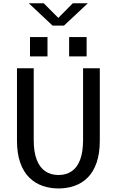

<svg xmlns="http://www.w3.org/2000/svg" viewBox="-20 -1104 690 1136"><path d="M326 11Q276 11 231.5 -4.5Q187 -20 153 -53.5Q119 -87 99.8 -141.2Q80.5 -195.5 80.5 -272V-700H179.5V-276.5Q179.5 -205 197.2 -159Q215 -113 247.8 -90.8Q280.5 -68.5 326 -68.5Q371.5 -68.5 404.2 -90.8Q437 -113 454.2 -159Q471.5 -205 471.5 -276.5V-700H570.5V-272Q570.5 -195.5 551.5 -141.2Q532.5 -87 499 -53.5Q465.5 -20 421 -4.5Q376.5 11 326 11ZM157.5 -884.5H261V-770.5H157.5ZM389 -884.5H492.5V-770.5H389ZM150.5 -1084.5H239L325 -998L410.5 -1084.5H499.5L358.5 -952.5H291Z"/></svg>

Font: Trispace Thin
Style: Regular
Weight: 400
Version: Version 1.210